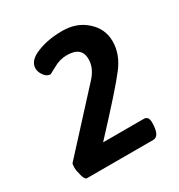

<svg xmlns="http://www.w3.org/2000/svg" viewBox="-110 -785 529 568"><g transform="rotate(-30 154.5 -501.0)"><path d="M260 -362Q276 -362 276 -341Q276 -294 253 -294H26Q20 -294 15 -311Q10 -329 10 -339.5Q10 -350 12 -354L179 -536Q207 -565 207 -597Q207 -639 157 -639Q132 -639 110 -626Q88 -614 87 -614Q75 -614 66 -626.5Q57 -639 57 -651Q57 -678 95 -693Q132 -708 181 -708Q230 -708 262 -679Q295 -650 295 -607Q295 -563 264 -523Q234 -483 121 -362Z"/></g></svg>

Font: AsCom
Style: Bold Italic
Weight: 700
Italic angle: -48°
Designer: AsCom
Foundry: AsCom
Version: Version 1.001